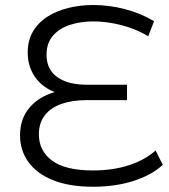

<svg xmlns="http://www.w3.org/2000/svg" viewBox="-20 -725 661 752"><path d="M345.2 6.4Q251.3 6.4 187.6 -19.3Q123.8 -45 91.2 -90.5Q58.5 -136 58.5 -194.2Q58.5 -252.4 87.1 -292.3Q115.6 -332.3 163.9 -353.3Q212.1 -374.3 269.6 -374.3L274.2 -350.5Q217.7 -350.5 175.7 -372.7Q133.6 -394.9 111.1 -433Q88.5 -471.2 88.5 -519.6Q88.5 -566.9 109.2 -601.8Q129.9 -636.7 166 -659.8Q202.1 -682.8 248.3 -694.1Q294.5 -705.4 345.4 -705.4Q407.3 -705.4 469.4 -689.2Q531.5 -673.1 583.5 -641.9L560.4 -582.9Q531.3 -601 495.2 -614.1Q459.2 -627.2 420.7 -634.1Q382.2 -641.1 344.9 -641.1Q296.2 -641.1 254.7 -627.8Q213.1 -614.4 187.7 -585.5Q162.3 -556.5 162.3 -510.5Q162.3 -453 204.2 -423.1Q246.2 -393.1 321.1 -393.1H477.5V-332.8H318.2Q263.2 -332.8 221.2 -318.2Q179.1 -303.6 155.7 -273.7Q132.3 -243.7 132.3 -198.6Q132.3 -133.8 184.5 -95.6Q236.7 -57.4 344.2 -57.4Q422.1 -57.4 485.4 -78Q548.6 -98.7 589.4 -135.6L617.5 -79.5Q574.1 -39.1 502.9 -16.3Q431.7 6.4 345.2 6.4Z"/></svg>

Font: Montserrat Thin
Style: Regular
Weight: 100
Designer: Julieta Ulanovsky
Foundry: Julieta Ulanovsky
Version: Version 9.000